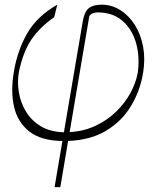

<svg xmlns="http://www.w3.org/2000/svg" viewBox="-20 -585 660 810"><path d="M210.2 204.5 243.3 9.9Q153.1 8.5 103.5 -30.5Q54 -69.6 39.2 -135.1Q24.5 -200.6 38.4 -281.2Q52.9 -370.7 94.3 -443.4Q135.7 -516 221.6 -565.3L208.8 -512.8Q147.4 -469.8 112.2 -417.8Q77.1 -365.8 59.7 -281.2Q52.2 -239 59.7 -195Q67.1 -150.9 90.2 -113.3Q113.3 -75.6 152.9 -52Q192.5 -28.4 249.6 -27L328.1 -488.6Q335.2 -534.1 353.5 -549.5Q371.8 -565 409.1 -565.3Q451.7 -565 487.7 -542.3Q523.8 -519.5 548.8 -479.9Q573.9 -440.3 583.6 -388.5Q593.4 -336.6 583.8 -278.4Q571.4 -202.1 532.8 -138Q494.3 -73.9 428.3 -33.9Q362.2 6 267.4 9.6L234.4 204.5ZM273.8 -27.7Q334.5 -31.2 384.2 -54.9Q433.9 -78.5 471.1 -115.1Q508.2 -151.6 531.1 -194.4Q554 -237.2 561.1 -278.4Q570.3 -343.8 554.5 -401.6Q538.7 -459.5 498 -495.9Q457.4 -532.3 392 -532.7Q375 -532.3 365.9 -526.1Q356.9 -519.9 356.5 -515.6Z"/></svg>

Font: Inter Thin  BETA
Style: Italic
Weight: 100
Italic angle: -9.39999°
Designer: Rasmus Andersson
Foundry: rsms
Version: Version 3.011;git-f93a4a705